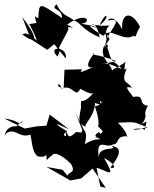

<svg xmlns="http://www.w3.org/2000/svg" viewBox="-58 -754 734 917"><path d="M304 -123C253 -70 270 -142 256 -117C267 -91 228 -109 263 -126C202 -164 190 -175 271 -137L179 -207L164 -154L114 -150L60 -140L-38 -188C33 -180 33 -152 48 -172C74 -194 -13 -135 39 -149C-41 -165 -38 -87 -29 -117C17 -148 34 -88 92 -113C51 -138 148 -64 79 -126C96 -114 89 -36 117 -13C111 -3 190 5 156 -41C180 33 143 19 191 -12C198 -27 231 -22 282 30C305 75 273 63 264 85L241 57L164 43L278 108L330 98L384 51L447 143L421 137L403 47C450 59 503 109 439 1C489 25 501 57 469 46C540 -41 504 -50 473 -59C517 -29 403 -66 415 5C397 -107 449 -41 480 -64C517 -64 488 -107 552 -103C538 -93 571 -103 505 -168C599 -173 580 -172 656 -141C635 -154 613 -129 575 -136C655 -154 624 -102 642 -174C564 -135 641 -151 638 -213C632 -180 634 -236 650 -249C596 -253 642 -303 578 -291C570 -306 522 -352 571 -334C557 -368 510 -349 552 -437C540 -396 497 -452 428 -453C494 -449 468 -481 528 -421C543 -404 532 -454 545 -461C482 -412 470 -433 482 -397C475 -455 435 -456 433 -511C435 -557 486 -549 433 -499C462 -598 478 -537 451 -595C476 -613 540 -554 580 -584C593 -566 591 -600 611 -625C570 -707 518 -692 526 -613C485 -695 453 -656 458 -656C529 -669 485 -634 450 -567C433 -650 511 -629 414 -631C470 -667 454 -715 418 -634C347 -628 403 -672 418 -575C332 -614 332 -642 295 -657C268 -679 238 -678 212 -734C179 -703 240 -717 238 -668C127 -743 130 -744 125 -669C110 -665 102 -700 115 -647C134 -644 61 -638 84 -638C66 -664 102 -610 118 -560C48 -623 54 -576 44 -593C101 -548 145 -544 48 -673L89 -567L168 -516L201 -543L256 -475C267 -533 164 -537 216 -484C238 -524 220 -520 225 -529C257 -592 249 -571 269 -614C252 -643 330 -599 263 -637C362 -707 383 -641 327 -641C396 -629 389 -630 401 -621C324 -654 428 -584 437 -583C463 -618 456 -584 442 -528C464 -556 458 -446 498 -462C395 -502 370 -487 394 -502C350 -449 356 -422 391 -435C292 -392 341 -417 331 -423L250 -421L246 -332C195 -342 232 -369 234 -331C292 -355 301 -280 325 -330C362 -311 387 -295 399 -321C319 -230 334 -305 328 -250C335 -228 296 -165 351 -149C342 -164 398 -198 396 -273C340 -281 439 -237 468 -257C394 -243 426 -301 429 -250C448 -301 441 -254 395 -246C416 -189 415 -150 409 -153C438 -118 445 -135 397 -93C444 -111 410 -141 397 -104C461 -59 434 -118 347 -66C371 -152 310 -150 343 -99C365 -119 319 -163 287 -253L340 -121Z"/></svg>

Font: Hussar Lance
Style: ExBd
Weight: 700
Foundry: Cannot Into Space Fonts, PlusOne Fonts
Version: Version 2.270